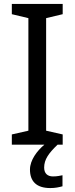

<svg xmlns="http://www.w3.org/2000/svg" viewBox="-20 -734 379 974"><path d="M204 116C204 75 227 43 272 0H298V-52L214 -71V-642L298 -662V-714H40V-662L124 -642V-71L40 -52V0H205C169 30 132 78 132 126C132 185 164 220 235 220C261 220 278 216 297 211V155C286 157 271 161 249 161C221 161 204 146 204 116Z"/></svg>

Font: Noto Sans Hebrew Droid
Style: Bold
Weight: 700
Designer: Monotype Design Team
Foundry: Monotype Imaging Inc.
Version: Version 1.100